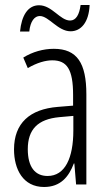

<svg xmlns="http://www.w3.org/2000/svg" viewBox="-20 -737 431 767"><path d="M60 -611H97C101 -652 118 -673 139 -673C175 -673 211 -612 262 -612C303 -612 335 -647 338 -717H302C297 -679 284 -655 260 -655C220 -655 188 -716 136 -716C91 -716 66 -674 60 -611ZM195 -542C153 -542 110 -530 73 -507L91 -465C129 -487 162 -496 189 -496C248 -496 272 -459 272 -358V-315L211 -310C99 -301 36 -245 36 -140C36 -61 72 10 156 10C222 10 255 -31 275 -84H277L284 0H325V-360C325 -485 288 -542 195 -542ZM217 -269 273 -274V-216C273 -106 240 -34 170 -34C120 -34 91 -70 91 -141C91 -220 131 -261 217 -269Z"/></svg>

Font: Noto Sans Armenian ExtraCondensed Light
Style: Regular
Weight: 300
Width: 2
Designer: Monotype Design Team
Foundry: Monotype Imaging Inc.
Version: Version 2.008